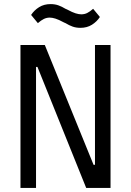

<svg xmlns="http://www.w3.org/2000/svg" viewBox="-20 -918 640 938"><path d="M163 -591H156V0H80V-698H199L437 -113H444V-698H520V0H401ZM300 -805 293 -808 289 -810Q267 -822 251 -827Q235 -832 223 -832Q208 -832 194.5 -825.5Q181 -819 165 -805L132 -845Q147 -868 171 -883Q195 -898 227 -898Q248 -898 265 -892Q282 -886 300 -875L307 -872L311 -870Q333 -858 349 -853Q365 -848 377 -848Q393 -848 406 -854.5Q419 -861 435 -875L468 -835Q453 -812 429 -797Q405 -782 373 -782Q352 -782 335 -788Q318 -794 300 -805Z"/></svg>

Font: iA Writer Mono V
Style: Regular
Weight: 400
Designer: Mike Abbink, Paul van der Laan, Pieter van Rosmalen
Foundry: Bold Monday
Version: Version 2.000